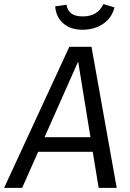

<svg xmlns="http://www.w3.org/2000/svg" viewBox="-49 -916 635 936"><path d="M403 -176H137L59 0H-29L289 -688H397L520 0H432ZM392 -247 332 -616 168 -247ZM220 -885 275 -893Q281 -862 300.5 -849Q320 -836 355 -836Q427 -836 455 -896L509 -880Q496 -828 453.5 -799.5Q411 -771 353 -771Q295 -771 259.5 -802Q224 -833 220 -885Z"/></svg>

Font: Fira Sans Book
Style: Italic
Weight: 350
Italic angle: -8°
Designer: bBox Type GmbH & Carrois Corporate GbR & Edenspiekermann AG
Foundry: bBox Type GmbH & Carrois Corporate GbR & Edenspiekermann AG
Version: Version 4.301